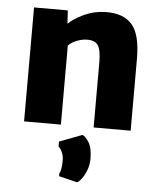

<svg xmlns="http://www.w3.org/2000/svg" viewBox="-57 -614 771 935"><g transform="rotate(5 328.5 -146.0)"><path d="M72 0V-557H237L241 -492Q267.5 -518.5 317.2 -541.5Q367 -564.5 423 -565Q508 -566.5 550.5 -518.8Q593 -471 593 -351V0H412V-318Q412 -379 396.5 -401.8Q381 -424.5 341 -423Q321.5 -423 296.2 -414Q271 -405 252 -387V0ZM355 273 265 251V238Q276 219 276 171Q276 151.5 267.5 132.2Q259 113 250 108V83L361 41Q374 44.5 392 71.8Q410 99 410 154Q410 182.5 400.2 208.2Q390.5 234 377.5 251.5Q364.5 269 355 273Z"/></g></svg>

Font: Merriweather Sans Black
Style: Regular
Weight: 900
Designer: Eben Sorkin
Foundry: Eben Sorkin
Version: Version 1.008; ttfautohint (v1.7.19-72a1) -l 8 -r 50 -G 200 